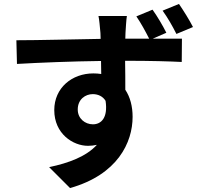

<svg xmlns="http://www.w3.org/2000/svg" viewBox="-20 -870 1040 973"><path d="M958 -733C939 -770 912 -813 887 -850L804 -816C830 -780 854 -738 874 -698ZM374 -315C374 -367 413 -393 450 -393C477 -393 501 -382 515 -359C528 -272 492 -240 451 -240C411 -240 374 -269 374 -315ZM823 -704C805 -740 778 -786 753 -821L671 -787C695 -752 716 -713 736 -674H615C615 -686 616 -696 616 -704C617 -720 620 -773 623 -789H479C483 -772 486 -735 489 -703C489 -695 490 -685 490 -673C356 -671 177 -666 63 -666L66 -546C188 -553 342 -559 492 -561L493 -495C480 -497 467 -498 453 -498C345 -498 255 -425 255 -312C255 -192 350 -131 426 -131C442 -131 457 -133 471 -136C417 -77 329 -44 229 -23L335 83C576 15 652 -148 652 -278C652 -330 640 -378 615 -415C615 -458 615 -512 614 -562C748 -562 841 -559 901 -556L902 -674C892 -674 880 -674 865 -674C834 -674 795 -674 754 -674Z"/></svg>

Font: Noto Sans KR Bold
Style: Regular
Weight: 700
Designer: Ryoko NISHIZUKA  (kana & ideographs); Paul D. Hunt (Latin, Greek & Cyrillic); Wenlong ZHANG  (bopomofo); Sandoll Communi
Foundry: Adobe Systems Incorporated
Version: Version 1.004;PS 1.004;hotconv 1.0.82;makeotf.lib2.5.63406